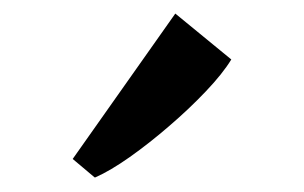

<svg xmlns="http://www.w3.org/2000/svg" viewBox="-20 -864 437 276"><path d="M116 -609 84.5 -635.5 232 -844.5 312.5 -778.5Q300 -758 276 -732.8Q252 -707.5 223.2 -682.8Q194.5 -658 166.5 -638.2Q138.5 -618.5 117 -609Z"/></svg>

Font: Merriweather 72pt SemiBold
Style: Regular
Weight: 600
Version: Version 2.100